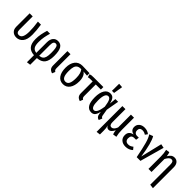

<svg xmlns="http://www.w3.org/2000/svg" viewBox="259 -2239 3891 3891"><g transform="rotate(45 2205.0 -293.5)"><path d="M416 -262Q416 -119 360.5 -53.5Q305 12 222 12Q155 12 112 -29Q69 -70 69 -143V-527H157V-147Q157 -59 225 -59Q328 -59 328 -263Q328 -385 306 -527H393Q416 -373 416 -262Z M814 11V202L731 213V11Q622 4 571.5 -58.5Q521 -121 521 -243Q521 -318 534.5 -386Q548 -454 570 -527H654Q633 -456 620.5 -389Q608 -322 608 -245Q608 -148 637 -105.5Q666 -63 731 -55V-359Q731 -443 769.5 -490.5Q808 -538 877 -538Q954 -538 993.5 -476.5Q1033 -415 1033 -268Q1033 -128 980.5 -62.5Q928 3 814 11ZM946 -266Q946 -347 938.5 -391Q931 -435 916.5 -452Q902 -469 877 -469Q846 -469 830 -445Q814 -421 814 -355V-55Q864 -60 892.5 -81.5Q921 -103 933.5 -147Q946 -191 946 -266Z M1240 -129Q1240 -98 1248 -82Q1256 -66 1277 -55L1250 12Q1198 -4 1175 -34.5Q1152 -65 1152 -119V-527H1240Z M1785 -456 1673 -465Q1712 -444 1734.5 -391.5Q1757 -339 1757 -264Q1757 -137 1704.5 -62.5Q1652 12 1559 12Q1466 12 1414 -61Q1362 -134 1362 -263Q1362 -386 1418.5 -459.5Q1475 -533 1580 -533Q1665 -533 1785 -527ZM1664 -264Q1664 -338 1648.5 -389.5Q1633 -441 1608 -467H1606Q1550 -467 1517 -447Q1484 -427 1469.5 -382.5Q1455 -338 1455 -263Q1455 -155 1481 -107Q1507 -59 1559 -59Q1612 -59 1638 -107Q1664 -155 1664 -264Z M2036 -455V-129Q2036 -98 2044 -82Q2052 -66 2073 -55L2046 12Q1994 -4 1971 -34.5Q1948 -65 1948 -119V-454H1887Q1864 -454 1851.5 -452Q1839 -450 1819 -445L1800 -512Q1821 -521 1841.5 -524Q1862 -527 1906 -527H2182V-455Z M2512 -382 2527 -527H2605L2556 -251L2579 -113Q2582 -92 2591 -80Q2600 -68 2618 -60L2588 12Q2557 6 2535.5 -17.5Q2514 -41 2509 -81L2502 -135Q2484 -62 2454 -25Q2424 12 2369 12Q2290 12 2247.5 -54Q2205 -120 2205 -259Q2205 -390 2250.5 -464Q2296 -538 2378 -538Q2432 -538 2463.5 -502Q2495 -466 2512 -382ZM2297 -259Q2297 -151 2317.5 -104.5Q2338 -58 2378 -58Q2412 -58 2439.5 -103Q2467 -148 2484 -267Q2468 -381 2445 -424.5Q2422 -468 2386 -468Q2297 -468 2297 -259ZM2452 -794 2420 -596H2359L2361 -800Z M3000 12Q2990 -14 2986.5 -34Q2983 -54 2979 -86Q2959 -44 2931 -16Q2903 12 2868 12Q2843 12 2825 -0.5Q2807 -13 2794 -40Q2804 -10 2808 20Q2812 50 2812 94V202L2727 212V-527H2815V-155Q2815 -64 2875 -64Q2935 -64 2972 -160V-527H3060V-180Q3060 -82 3081 0Z M3497 -490 3460 -438Q3435 -454 3412 -461.5Q3389 -469 3361 -469Q3324 -469 3304 -449Q3284 -429 3284 -390Q3284 -354 3305.5 -331.5Q3327 -309 3364 -309H3416L3406 -240H3359Q3312 -240 3291 -217.5Q3270 -195 3270 -147Q3270 -106 3293 -82.5Q3316 -59 3359 -59Q3390 -59 3416 -70Q3442 -81 3468 -103L3511 -50Q3481 -20 3439.5 -4Q3398 12 3351 12Q3273 12 3225 -30Q3177 -72 3177 -146Q3177 -258 3295 -280Q3247 -291 3220.5 -320Q3194 -349 3194 -397Q3194 -461 3239 -499.5Q3284 -538 3355 -538Q3399 -538 3432.5 -526Q3466 -514 3497 -490Z M3720 -75 3831 -537 3916 -519 3771 0H3664Q3622 -217 3589.5 -333.5Q3557 -450 3516 -506L3598 -537Q3669 -424 3720 -75Z M4341 -387V212L4253 201V-375Q4253 -426 4238.5 -447.5Q4224 -469 4195 -469Q4138 -469 4089 -371V0H4001V-357Q4001 -447 3981 -527L4061 -538Q4075 -504 4082 -444Q4108 -490 4139.5 -514Q4171 -538 4216 -538Q4273 -538 4307 -497Q4341 -456 4341 -387Z"/></g></svg>

Font: Fira Sans Compressed
Style: Regular
Weight: 400
Width: 1
Designer: bBox Type GmbH & Carrois Corporate GbR & Edenspiekermann AG
Foundry: bBox Type GmbH & Carrois Corporate GbR & Edenspiekermann AG
Version: Version 4.301